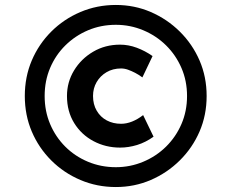

<svg xmlns="http://www.w3.org/2000/svg" viewBox="-20 -737 933 774"><path d="M447 17Q371 17 304 -11.5Q237 -40 186.5 -90.5Q136 -141 108 -207Q80 -273 80 -350Q80 -427 108 -493Q136 -559 186.5 -609.5Q237 -660 304 -688.5Q371 -717 447 -717Q522 -717 588 -688.5Q654 -660 705 -609.5Q756 -559 784.5 -493Q813 -427 813 -350Q813 -273 784.5 -207Q756 -141 705 -90.5Q654 -40 588 -11.5Q522 17 447 17ZM464 -142Q406 -142 357 -168Q308 -194 279 -241Q250 -288 250 -350Q250 -406 278.5 -453Q307 -500 355.5 -528.5Q404 -557 464 -557Q498 -557 531.5 -544.5Q565 -532 595 -511L554 -425Q539 -436 524.5 -443.5Q510 -451 496 -456Q482 -461 468 -461Q435 -461 409.5 -446Q384 -431 369.5 -406Q355 -381 355 -350Q355 -316 370 -290.5Q385 -265 410.5 -251.5Q436 -238 468 -238Q490 -238 512.5 -247Q535 -256 557 -273L599 -186Q567 -163 532.5 -152.5Q498 -142 464 -142ZM447 -63Q505 -63 557.5 -85Q610 -107 649.5 -146Q689 -185 711.5 -237Q734 -289 734 -350Q734 -411 711.5 -463Q689 -515 649.5 -554Q610 -593 557.5 -615Q505 -637 447 -637Q387 -637 335 -615Q283 -593 243.5 -554Q204 -515 182 -463Q160 -411 160 -350Q160 -289 182 -237Q204 -185 243 -146Q282 -107 334.5 -85Q387 -63 447 -63Z"/></svg>

Font: Lexend Giga Medium
Style: Regular
Weight: 500
Designer: Bonnie Shaver-Troup, Thomas Jockin
Foundry: Lexend
Version: Version 1.007